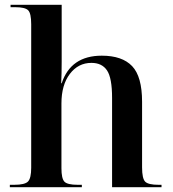

<svg xmlns="http://www.w3.org/2000/svg" viewBox="-20 -780 719 800"><path d="M21 0H321V-10H304Q260 -10 248 -23.5Q236 -37 236 -79V-349Q236 -426 271 -472Q306 -518 361 -518Q405 -518 426 -486.5Q447 -455 447 -372V0H653V-10H641Q598 -10 585 -23Q572 -36 572 -83V-356Q572 -461 530.5 -504.5Q489 -548 404 -548Q275 -548 237 -433H235Q236 -452 236.5 -476Q237 -500 237 -523V-760H24V-750H44Q84 -750 97 -737.5Q110 -725 110 -679V-81Q110 -38 97 -24Q84 -10 39 -10H21Z"/></svg>

Font: Noto Serif Display Semi
Style: Regular
Weight: 600
Designer: Monotype Design Team
Foundry: Monotype Imaging Inc.
Version: Version 1.900